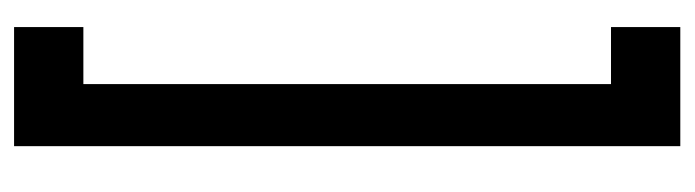

<svg xmlns="http://www.w3.org/2000/svg" viewBox="-368 -406 963 266"><g transform="rotate(90 113.0 -273.5)"><path d="M18 188V92H97V-639H18V-735H183V188Z"/></g></svg>

Font: League Gothic SemiCondensed
Style: Regular
Weight: 400
Width: 4
Designer: The League of Moveable Type
Version: Version 2.001